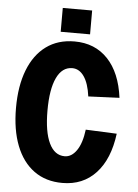

<svg xmlns="http://www.w3.org/2000/svg" viewBox="-60 -941 720 1003"><g transform="rotate(5 300.0 -439.5)"><path d="M305 16Q218 16 156.5 -28.5Q95 -73 62.5 -156Q30 -239 30 -354Q30 -469 62.5 -552.5Q95 -636 156.5 -681Q218 -726 305 -726Q412 -726 479.5 -655Q547 -584 564 -453L401 -446Q392 -514 367 -550Q342 -586 305 -586Q252 -586 223.5 -526Q195 -466 195 -354Q195 -243 223.5 -183.5Q252 -124 305 -124Q341 -124 367.5 -162Q394 -200 403 -272L566 -265Q549 -131 481 -57.5Q413 16 305 16ZM228 -770V-895H382V-770Z"/></g></svg>

Font: Geist Mono ExtraBold
Style: Regular
Weight: 800
Monospace: yes
Designer: Basement.studio, Andrés Briganti, Mateo Zaragoza
Foundry: Basement.studio, Vercel, Andrés Briganti, Guido Ferreyra, Mateo Zaragoza
Version: Version 1.500; ttfautohint (v1.8.4.7-5d5b)